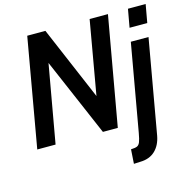

<svg xmlns="http://www.w3.org/2000/svg" viewBox="-131 -827 1175 1195"><g transform="rotate(-15 456.5 -229.0)"><path d="M150 -700H267L469 -226L552 -700H670L546 0H450L234 -502L145 0H27ZM799 -700H913L892 -583H778ZM591 150Q619 149 631 143.5Q643 138 650 121Q657 104 664 64L763 -497H877L770 110Q759 170 722.5 204.5Q686 239 627 240L585 242Z"/></g></svg>

Font: Cabin SemiBold
Style: Italic
Weight: 600
Italic angle: -7°
Designer: Pablo Impallari
Foundry: Pablo Impallari. http://www.impallari.com Igino Marini. http://www.ikern.com
Version: Version 2.200